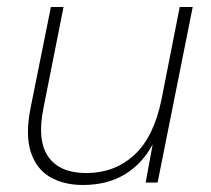

<svg xmlns="http://www.w3.org/2000/svg" viewBox="-20 -520 601 547"><path d="M429 0H395L415 -109Q386 -54 336 -23.5Q286 7 216 7Q161 7 122 -16Q83 -39 67.5 -87.5Q52 -136 67 -212L125 -500H161L104 -213Q85 -120 117.5 -73.5Q150 -27 226 -27Q306 -27 362 -78Q418 -129 440 -236L492 -500H529Z"/></svg>

Font: Albert Sans ExtraLight
Style: Italic
Weight: 250
Italic angle: -11.25°
Designer: Andreas Rasmussen
Foundry: a.Foundry
Version: Version 1.025